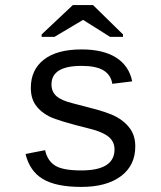

<svg xmlns="http://www.w3.org/2000/svg" viewBox="-20 -733 640 763"><path d="M517.6 -150.9Q517.6 -75.7 460.7 -33Q403.8 9.8 303.2 9.8Q202.6 9.8 150.1 -21.7Q97.7 -53.2 81.5 -121.1L159.2 -136.2Q168.5 -94.2 199 -75Q229.5 -55.7 303.2 -55.7Q435.1 -55.7 435.1 -139.2Q435.1 -170.4 411.1 -189.7Q387.2 -209 337.9 -221.2Q209 -252.9 174.3 -271Q139.6 -289.1 121.1 -316.2Q102.5 -343.3 102.5 -383.8Q102.5 -455.6 154.3 -496.1Q206.1 -536.6 304.2 -536.6Q390.1 -536.6 441.4 -504.2Q492.7 -471.7 505.4 -409.7L426.3 -399.9Q420.9 -435.1 391.6 -453.1Q362.3 -471.2 304.2 -471.2Q184.6 -471.2 184.6 -397.5Q184.6 -368.2 204.8 -350.6Q225.1 -333 270 -322.3L328.1 -307.1Q407.7 -287.6 442.6 -268.6Q477.5 -249.5 497.6 -220.9Q517.6 -192.4 517.6 -150.9ZM468.8 -596.2V-586.4H417.5L310.5 -653.8H309.6L196.3 -586.4H145.5V-596.2L269.5 -712.9H349.6Z"/></svg>

Font: Cousine
Style: Regular
Weight: 400
Monospace: yes
Designer: Steve Matteson
Foundry: Ascender Corporation
Version: Version 1.20